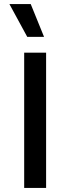

<svg xmlns="http://www.w3.org/2000/svg" viewBox="-20 -917 343 937"><path d="M130 -897 195 -737H113L26 -897ZM205 -660V0H98V-660Z"/></svg>

Font: Elaine Sans Medium
Style: Regular
Weight: 500
Designer: Wei Huang
Foundry: Wei Huang
Version: Version 2.001;December 24, 2019;FontCreator 12.0.0.2547 64-b